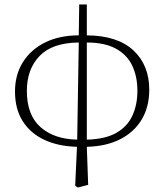

<svg xmlns="http://www.w3.org/2000/svg" viewBox="-20 -643 734 858"><path d="M100 -237Q100 -129 161 -75Q222 -21 325 -19L332 -453Q214 -452 157 -393Q100 -334 100 -237ZM594 -237Q594 -301 571 -349.5Q548 -398 498 -425.5Q448 -453 368 -453V-19Q449 -21 498.5 -48.5Q548 -76 571 -125Q594 -174 594 -237ZM316 187 324 13Q241 11 178.5 -18Q116 -47 81.5 -101.5Q47 -156 47 -234Q47 -309 82.5 -365.5Q118 -422 182 -453.5Q246 -485 332 -485L334 -623H368V-485Q505 -484 576 -418Q647 -352 647 -242Q647 -165 613 -108.5Q579 -52 516.5 -20.5Q454 11 368 13L374 183L328 195Z"/></svg>

Font: Source Serif Pro Light
Style: Regular
Weight: 300
Designer: Frank Grießhammer
Foundry: Adobe Systems Incorporated
Version: Version 3.001;hotconv 1.0.111;makeotfexe 2.5.65597